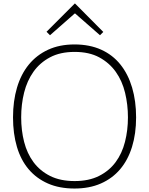

<svg xmlns="http://www.w3.org/2000/svg" viewBox="-20 -1076 859 1106"><path d="M575 -892 556 -873 412 -999 409 -997 268 -873 248 -893 411 -1056 413 -1055ZM764 -400Q764 -306 740.5 -230Q717 -154 672 -101Q627 -48 561 -19Q495 10 409 10Q322 10 256 -19Q190 -48 145 -101Q100 -154 77.5 -230Q55 -306 55 -400Q55 -494 78 -571.5Q101 -649 146 -704Q191 -759 257 -789.5Q323 -820 409 -820Q496 -820 562.5 -790Q629 -760 673.5 -704.5Q718 -649 741 -571.5Q764 -494 764 -400ZM717 -400Q717 -473 700.5 -541.5Q684 -610 647 -662Q610 -714 552 -745.5Q494 -777 410 -777Q327 -777 268.5 -746Q210 -715 173 -663Q136 -611 119 -543Q102 -475 102 -400Q102 -325 119 -258.5Q136 -192 173 -142Q210 -92 268.5 -62.5Q327 -33 410 -33Q492 -33 550.5 -62.5Q609 -92 646 -142Q683 -192 700 -259Q717 -326 717 -400Z"/></svg>

Font: TypoPRO Sinkin Sans
Style: 200 X Light
Weight: 200
Designer: Keith Bates
Foundry: K-Type
Version: Sinkin Sans (version 1.0)  by Keith Bates   •   © 2014   www